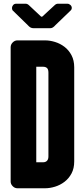

<svg xmlns="http://www.w3.org/2000/svg" viewBox="-20 -1007 448 1027"><path d="M239 -618Q239 -636 231.5 -643Q224 -650 210 -650H174V-139H210Q224 -139 231.5 -147Q239 -155 239 -170ZM377 -144Q377 -106 362.5 -79Q348 -52 325 -34.5Q302 -17 274.5 -8.5Q247 0 221 0H73Q59 0 48 -11Q37 -22 37 -36V-754Q37 -769 48 -780Q59 -791 73 -791H221Q247 -791 274.5 -782.5Q302 -774 325 -756.5Q348 -739 362.5 -711.5Q377 -684 377 -647ZM47 -952Q46 -956 45 -957.5Q44 -959 44 -964Q44 -972 50 -979.5Q56 -987 66 -987H118Q127 -987 136 -978L200 -918H206L271 -978Q280 -987 289 -987H341Q349 -987 356.5 -980.5Q364 -974 364 -964Q364 -957 359 -952L277 -873Q269 -864 262.5 -860Q256 -856 247 -856H161Q150 -856 143 -860Q136 -864 128 -873Z"/></svg>

Font: H.H. Samuel
Style: Regular
Weight: 900
Width: 1
Designer: deFharo
Foundry: deFharo
Version: Version 1.009